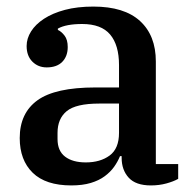

<svg xmlns="http://www.w3.org/2000/svg" viewBox="-20 -552 593 584"><path d="M197 12Q119 12 79.5 -26.5Q40 -65 40 -132Q40 -208 94 -247Q148 -286 270 -286H342V-354Q342 -415 315 -447Q288 -479 230 -479Q181 -479 156 -465V-461Q167 -456 176.5 -443.5Q186 -431 186 -409Q186 -381 169.5 -364Q153 -347 122 -347Q96 -347 78.5 -364.5Q61 -382 61 -412Q61 -435 74.5 -456.5Q88 -478 114 -495Q140 -512 177.5 -522Q215 -532 264 -532Q358 -532 406 -488Q454 -444 454 -365V-53H522V-8Q508 0 486 6Q464 12 439 12Q393 12 371.5 -11.5Q350 -35 350 -72V-77H345Q338 -60 327 -44.5Q316 -29 298.5 -16Q281 -3 256 4.5Q231 12 197 12ZM241 -58Q285 -58 313.5 -79Q342 -100 342 -148V-237H282Q211 -237 183 -214Q155 -191 155 -148V-129Q155 -93 178 -75.5Q201 -58 241 -58Z"/></svg>

Font: IBM Plex Serif Medm
Style: Regular
Weight: 500
Designer: Mike Abbink, Paul van der Laan, Pieter van Rosmalen
Foundry: Bold Monday
Version: Version 3.001